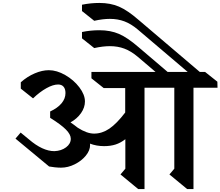

<svg xmlns="http://www.w3.org/2000/svg" viewBox="-20 -1274 1495 1302"><path d="M1292 -679V8H1249L1129 -91L1162 -130V-679H960V8H917L797 -91L830 -130V-330Q798 -305 763.5 -294Q729 -283 686 -283Q635 -283 590 -300Q591 -297 591 -291Q591 -254 562 -218.5Q533 -183 487 -160Q441 -137 394 -137Q376 -137 351.5 -139.5Q327 -142 313 -145L85 -334L120 -375L176 -329Q269 -249 349 -249Q396 -251 428 -275Q460 -299 460 -333Q460 -362 427 -395.5Q394 -429 320 -475V-518Q370 -541 397 -573Q424 -605 424 -643Q424 -671 411 -686Q398 -701 374 -701Q340 -701 295 -676Q250 -651 204 -607L121 -673V-716Q165 -755 215.5 -776.5Q266 -798 311 -798Q365 -798 422.5 -765Q480 -732 518 -682Q556 -632 556 -586Q556 -545 529.5 -507Q503 -469 458 -444Q482 -428 507 -408Q569 -368 618 -368Q672 -368 721.5 -401.5Q771 -435 829 -511V-677H683L600 -743V-786H1035L914 -889Q869 -927 824 -944Q779 -961 725 -961Q678 -961 619 -948L536 -1014V-1057Q594 -1069 654 -1069Q729 -1069 787 -1044Q845 -1019 921 -953L1117 -786H1253L914 -1074Q869 -1112 824 -1129Q779 -1146 725 -1146Q678 -1146 619 -1133L536 -1199V-1242Q595 -1254 654 -1254Q729 -1254 787 -1229Q845 -1204 921 -1138L1335 -786H1371L1454 -720L1455 -679Z"/></svg>

Font: Inknut Antiqua Medium
Style: Regular
Weight: 500
Designer: Claus Eggers Sørensen
Foundry: Claus Eggers Sørensen
Version: Version 1.003; ttfautohint (v1.8.2) -l 8 -r 50 -G 200 -x 14 